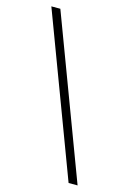

<svg xmlns="http://www.w3.org/2000/svg" viewBox="-111 -769 554 825"><g transform="rotate(15 166.0 -357.0)"><path d="M52 -714H12L280 0H320Z"/></g></svg>

Font: Noto Sans Ethiopic ExtraLight
Style: Regular
Weight: 200
Designer: Monotype Design Team
Foundry: Monotype Imaging Inc.
Version: Version 2.102